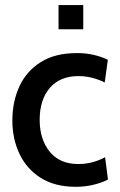

<svg xmlns="http://www.w3.org/2000/svg" viewBox="-20 -708 460 738"><path d="M271.5 10Q190.5 10 136.2 -24.5Q82 -59 54.8 -116.8Q27.5 -174.5 27.5 -245Q27.5 -317 54.5 -375.8Q81.5 -434.5 136.5 -469.2Q191.5 -504 276 -504Q311 -504 341.5 -496.8Q372 -489.5 394.5 -478L382.5 -391Q360.5 -402 335 -408.8Q309.5 -415.5 281.5 -415.5Q210.5 -415.5 171.5 -370Q132.5 -324.5 132.5 -247.5Q132.5 -172.5 171 -125Q209.5 -77.5 281 -77.5Q309 -77.5 334.5 -84.2Q360 -91 384 -103.5L395 -18Q374 -6.5 341 1.8Q308 10 271.5 10ZM205 -595.5V-688.5H300V-595.5Z"/></svg>

Font: Cabin SemiCondensedMedium
Style: Regular
Weight: 500
Width: 4
Designer: Pablo Impallari
Foundry: Pablo Impallari. http://www.impallari.com Igino Marini. http://www.ikern.com
Version: Version 3.001